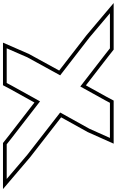

<svg xmlns="http://www.w3.org/2000/svg" viewBox="-182 -926 783 1289"><g transform="rotate(90 209.5 -281.5)"><path d="M320.4 -294 604.6 -73 766.5 65H533.8L493.3 33L245.5 -158.8L139.1 33L122.1 65H-110.6L-50.5 -73L70.8 -294L-182.6 -490L-346.1 -628H-110.4L-69.9 -596L145.7 -429.1L238.3 -596L255.3 -628H491L429.2 -490ZM352.7 -300.5 451.6 -478.8 529.5 -653H240.2L216.3 -607.9L138 -466.7L-54.5 -615.7L-101.8 -653H-414.5L-198.3 -470.6L38.6 -287.3L-72.9 -84L-148.7 90H137.2L161 44.9L253.2 -121.2L477.9 52.7L525.1 90H834.4L620.4 -92.4Z"/></g></svg>

Font: Nordica Plus
Style: NordicaClassicBkExtOpOblOl
Weight: 900
Version: Version 1.01